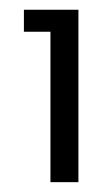

<svg xmlns="http://www.w3.org/2000/svg" viewBox="-20 -724 223 392"><path d="M28.8 -659.2V-704.1H140.1V-352.1H83V-659.2Z"/></svg>

Font: Poppins Light
Style: Regular
Weight: 300
Designer: Ninad Kale (Devanagari), Jonny Pinhorn (Latin)
Foundry: Indian Type Foundry
Version: 4.004